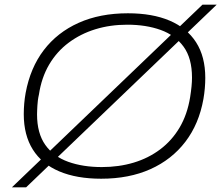

<svg xmlns="http://www.w3.org/2000/svg" viewBox="-20 -755 953 824"><path d="M414 12Q309 12 234.5 -19.5Q160 -51 121 -113Q82 -175 82 -265Q82 -288 84 -311Q86 -334 90 -356Q110 -464 168 -540Q226 -616 317.5 -657Q409 -698 529 -698Q634 -698 708 -666.5Q782 -635 821.5 -573.5Q861 -512 861 -421Q861 -399 859 -376Q857 -353 853 -330Q834 -223 775.5 -146.5Q717 -70 625.5 -29Q534 12 414 12ZM417 -38Q490 -38 553.5 -57Q617 -76 667.5 -114Q718 -152 751 -208Q784 -264 796 -338Q798 -351 799.5 -362.5Q801 -374 802 -384Q803 -394 803.5 -403.5Q804 -413 804 -422Q804 -505 768 -554.5Q732 -604 669.5 -626.5Q607 -649 526 -649Q453 -649 389.5 -629.5Q326 -610 275 -572Q224 -534 191 -478Q158 -422 147 -349Q144 -336 142.5 -324Q141 -312 140.5 -302Q140 -292 139.5 -282.5Q139 -273 139 -264Q139 -183 174.5 -133Q210 -83 273 -60.5Q336 -38 417 -38ZM31 49 849 -735H910L92 49Z"/></svg>

Font: Archivo SemiExpanded Thin
Style: Italic
Weight: 250
Width: 6
Italic angle: -10°
Designer: Hector Gatti
Foundry: Omnibus-Type
Version: Version 2.001